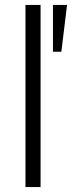

<svg xmlns="http://www.w3.org/2000/svg" viewBox="-20 -756 291 776"><path d="M83 0H144V-736H83ZM194 -547H228L251 -736H194Z"/></svg>

Font: Poppy and Pepper Light
Style: Regular
Weight: 300
Designer: Thy Ha
Foundry: Thy Ha
Version: Version 0.001;Glyphs 3.2 (3227)